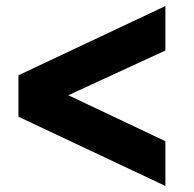

<svg xmlns="http://www.w3.org/2000/svg" viewBox="-20 -712 641 635"><path d="M41 -326V-463L527 -692V-545L206 -397L527 -245V-97Z"/></svg>

Font: Montserrat Alternates
Style: Bold
Weight: 700
Version: Version 2.001